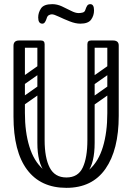

<svg xmlns="http://www.w3.org/2000/svg" viewBox="-20 -895 637 925"><path d="M300 10Q176 10 110.5 -77.5Q45 -165 45 -334V-674Q45 -700 72 -700Q100 -700 100 -676V-351Q100 -259 121.5 -189Q143 -119 187.5 -79.5Q232 -40 300 -40Q368 -40 411.5 -79Q455 -118 476 -188Q497 -258 497 -350V-674Q497 -700 524 -700Q552 -700 552 -676V-337Q552 -173 488 -81.5Q424 10 300 10ZM300 -40Q356 -40 378.5 -87.5Q401 -135 401 -220V-315H436V-207Q436 -110 402 -65.5Q368 -21 289 -21ZM300 -40 311 -21Q232 -21 196 -65.5Q160 -110 160 -207V-315H195V-220Q195 -135 219.5 -87.5Q244 -40 300 -40ZM56 -682Q56 -700 74 -700H177Q195 -700 195 -682Q195 -665 176 -665H73Q56 -665 56 -682ZM177 -554Q160 -554 160 -571V-681Q160 -698 177 -698Q195 -698 195 -682V-572Q195 -554 177 -554ZM542 -682Q542 -665 525 -665H420Q401 -665 401 -682Q401 -700 419 -700H524Q542 -700 542 -682ZM419 -554Q401 -554 401 -572V-682Q401 -698 419 -698Q436 -698 436 -681V-571Q436 -554 419 -554ZM189 -478Q194 -471 192.5 -464Q191 -457 186 -453L92 -387Q79 -378 69 -391Q58 -407 72 -416L166 -482Q179 -491 189 -478ZM189 -576Q194 -569 192.5 -562Q191 -555 186 -551L92 -485Q79 -476 69 -489Q58 -505 72 -514L166 -580Q179 -589 189 -576ZM82 -280Q64 -280 64 -298V-630Q64 -646 82 -646Q99 -646 99 -629V-297Q99 -280 82 -280ZM178 -280Q160 -280 160 -298V-630Q160 -646 178 -646Q195 -646 195 -629V-297Q195 -280 178 -280ZM526 -478Q531 -471 529.5 -464Q528 -457 523 -453L429 -387Q416 -378 406 -391Q395 -407 409 -416L503 -482Q516 -491 526 -478ZM526 -576Q531 -569 529.5 -562Q528 -555 523 -551L429 -485Q416 -476 406 -489Q395 -505 409 -514L503 -580Q516 -589 526 -576ZM419 -280Q401 -280 401 -298V-630Q401 -646 419 -646Q436 -646 436 -629V-297Q436 -280 419 -280ZM515 -280Q497 -280 497 -298V-630Q497 -646 515 -646Q532 -646 532 -629V-297Q532 -280 515 -280ZM184 -781Q164 -781 164 -811Q164 -834 177.5 -854.5Q191 -875 232 -875Q255 -875 278 -864.5Q301 -854 322 -843Q343 -832 359 -832Q368 -832 378 -834.5Q388 -837 391 -847Q395 -860 400 -867.5Q405 -875 415 -875Q433 -875 433 -845Q433 -820 419 -800.5Q405 -781 367 -781Q344 -781 316 -792Q288 -803 264 -814.5Q240 -826 230 -826Q223 -826 215.5 -822Q208 -818 205 -807Q202 -797 197 -789Q192 -781 184 -781Z"/></svg>

Font: Agu Display
Style: Regular
Weight: 400
Designer: Oluwaseun Badejo
Version: Version 1.103